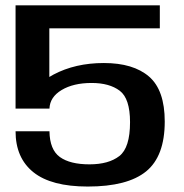

<svg xmlns="http://www.w3.org/2000/svg" viewBox="-20 -695 693 722"><path d="M310 6.5Q173 6.5 105.8 -47.2Q38.5 -101 38.5 -201.5H166Q167 -132 205.2 -104.5Q243.5 -77 316.5 -77Q388.5 -77 428.8 -108.2Q469 -139.5 469 -235.5Q469 -324.5 430.2 -353.8Q391.5 -383 324.5 -383Q256 -383 211.8 -356.5Q167.5 -330 166 -286.5H165.5H38.5V-675H581V-588.5H165.5V-405.5Q173 -410 181 -414.5Q263 -458 370.5 -458Q481.5 -458 540.5 -407Q599.5 -356 599.5 -238Q599.5 -107.5 529.5 -50.5Q459.5 6.5 310 6.5Z"/></svg>

Font: Anybody ExtraExpanded Medium
Style: Regular
Weight: 500
Width: 8
Designer: Tyler Finck
Foundry: Etcetera Type Company
Version: Version 1.010; ttfautohint (v1.8.3) -l 8 -r 50 -G 200 -x 14 